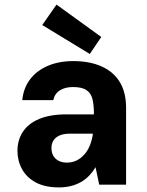

<svg xmlns="http://www.w3.org/2000/svg" viewBox="-20 -804 641 836"><path d="M237 12Q176 12 136 -9.5Q96 -31 76 -67.5Q56 -104 56 -147Q56 -194 79.5 -230Q103 -266 150.5 -286Q198 -306 269 -306H389Q389 -347 382.5 -373Q376 -399 356 -412Q336 -425 298 -425Q263 -425 240.5 -410.5Q218 -396 212 -368H77Q82 -420 110.5 -458Q139 -496 187.5 -517Q236 -538 299 -538Q371 -538 423 -514.5Q475 -491 502 -446Q529 -401 529 -335V0H412L396 -76Q385 -57 369.5 -40.5Q354 -24 334.5 -12.5Q315 -1 290.5 5.5Q266 12 237 12ZM271 -96Q294 -96 313 -105Q332 -114 347 -131Q362 -148 371 -170Q380 -192 384 -218V-222H285Q257 -222 239 -214Q221 -206 212.5 -192Q204 -178 204 -160Q204 -139 212.5 -125Q221 -111 236 -103.5Q251 -96 271 -96ZM371 -569 164 -695 226 -784 421 -643Z"/></svg>

Font: DM Sans 9pt ExtraBold
Style: Regular
Weight: 800
Version: Version 4.004;gftools[0.9.30]